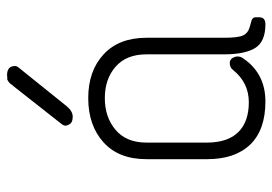

<svg xmlns="http://www.w3.org/2000/svg" viewBox="-134 -638 772 544"><g transform="rotate(-90 252.0 -366.0)"><path d="M417 -337V-117Q417 -78 423.5 -63.5Q430 -49 449 -44L460 -41Q475 -38 475 -28V-17Q475 0 455 0Q406 0 388 -29Q370 -58 370 -118V-337Q370 -394 335 -424.5Q300 -455 246 -455Q192 -455 156 -424.5Q120 -394 120 -337V-166Q120 -107 149.5 -77Q179 -47 234.5 -47Q290 -47 326 -92Q333 -101 345.5 -101Q358 -101 363 -86Q366 -74 360 -65Q317 0 236.5 0Q156 0 114.5 -43Q73 -86 73 -165V-337Q73 -416 121 -459Q169 -502 246 -502Q323 -502 370 -458.5Q417 -415 417 -337ZM311 -732Q337 -732 337 -709Q337 -704 330 -696L223 -563Q209 -546 193.5 -546Q178 -546 173 -553.5Q168 -561 168 -566.5Q168 -572 173 -578L280 -714Q284 -718 285 -720Q286 -722 288.5 -724.5Q291 -727 292 -727.5Q293 -728 296 -730Q299 -732 301 -731.5Q303 -731 306 -731.5Q309 -732 311 -732Z"/></g></svg>

Font: Text Me One
Style: Regular
Weight: 400
Designer: Julia Petretta
Foundry: Julia Petretta
Version: Version 1.003